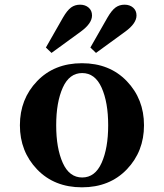

<svg xmlns="http://www.w3.org/2000/svg" viewBox="-20 -785 700 820"><path d="M138.5 -61.5Q65 -138 65 -250Q65 -362 138.5 -438.5Q212 -515 330 -515Q448 -515 521.5 -438.5Q595 -362 595 -250Q595 -138 521.5 -61.5Q448 15 330 15Q212 15 138.5 -61.5ZM248 -410.5Q220 -348 220 -250Q220 -152 248 -89.5Q276 -27 331 -27Q386 -27 414 -89.5Q442 -152 442 -250Q442 -348 414 -410.5Q386 -473 331 -473Q276 -473 248 -410.5ZM373 -719Q373 -685 325 -650L200 -559L176 -582L249 -710Q267 -741 283.5 -753Q300 -765 322 -765Q344 -765 358.5 -752.5Q373 -740 373 -719ZM563 -719Q563 -685 515 -650L390 -559L366 -582L439 -710Q457 -741 473.5 -753Q490 -765 512 -765Q534 -765 548.5 -752.5Q563 -740 563 -719Z"/></svg>

Font: Croissant One
Style: Regular
Weight: 400
Designer: Eduardo Rodriguez Tunni
Foundry: Eduardo Rodriguez Tunni
Version: Version 1.001